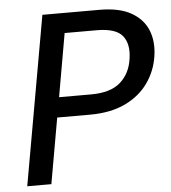

<svg xmlns="http://www.w3.org/2000/svg" viewBox="-51 -747 705 793"><g transform="rotate(-5 301.5 -350.0)"><path d="M30 0 154 -700H390Q473 -700 522 -672Q571 -644 590 -597Q609 -550 600 -490Q591 -429 556 -379.5Q521 -330 460.5 -301Q400 -272 314 -272H178L130 0ZM193 -355H326Q407 -355 448 -391.5Q489 -428 497 -489Q506 -549 478.5 -583Q451 -617 372 -617H239Z"/></g></svg>

Font: DM Sans 10pt Medium
Style: Italic
Weight: 500
Italic angle: -10°
Version: Version 4.004;gftools[0.9.30]